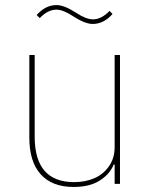

<svg xmlns="http://www.w3.org/2000/svg" viewBox="-20 -722 596 754"><path d="M344.2 -627.9Q314 -627.9 267.1 -658.2Q228 -684.1 201.2 -684.1Q168 -684.1 136.2 -650.9L124 -663.1Q158.7 -702.1 202.1 -702.1Q231.9 -702.1 278.8 -671.9Q317.9 -646 345.2 -646Q378.4 -646 410.2 -679.2L421.9 -667Q387.2 -627.9 344.2 -627.9ZM269 12.2Q184.6 12.2 139.9 -37.4Q95.2 -86.9 95.2 -181.2V-505.9H116.2V-185.1Q116.2 -6.8 271 -6.8Q314 -6.8 349.1 -21.5Q384.3 -36.1 407.2 -68.1Q430.2 -100.1 430.2 -144V-505.9H451.2V0H430.2V-76.2H426.8Q411.6 -38.6 372.1 -13.2Q332.5 12.2 269 12.2Z"/></svg>

Font: Anuphan Thin
Style: Regular
Weight: 250
Designer: Mike Abbink, Paul van der Laan, Pieter van Rosmalen, Mint Tantisuwanna
Foundry: Bold Monday; Cadson Demak
Version: Version 3.002;hotconv 1.0.109;makeotfexe 2.5.65596